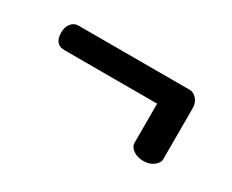

<svg xmlns="http://www.w3.org/2000/svg" viewBox="-48 -411 582 482"><g transform="rotate(30 243.0 -169.5)"><path d="M44 -240Q44 -255 52 -265.5Q60 -276 73 -276H395Q407 -276 416 -265.5Q425 -255 425 -240V-92Q425 -81 413 -72Q401 -63 384 -63Q366 -63 354 -71.5Q342 -80 342 -92V-205H73Q44 -205 44 -240Z"/></g></svg>

Font: Dosis
Style: Medium
Weight: 500
Designer: Edgar Tolentino, Pablo Impallari, Igino Marini
Foundry: Edgar Tolentino, Pablo Impallari, Igino Marini
Version: Version 1.007